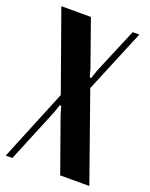

<svg xmlns="http://www.w3.org/2000/svg" viewBox="-143 -770 657 842"><g transform="rotate(20 185.0 -349.5)"><path d="M208 -487 219 -448H226L239 -487L328 -699H359L237 -405L380 0H244L155 -250L144 -288H137L124 -250L21 0H-10L126 -332L-5 -699H133Z"/></g></svg>

Font: Moniqa Black Heading
Style: Regular
Weight: 900
Designer: Rajesh Rajput
Foundry: Rajesh Rajput
Version: Version 1.000